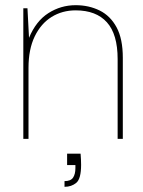

<svg xmlns="http://www.w3.org/2000/svg" viewBox="-20 -536 553 741"><path d="M70 0V-504H86L92 -390Q119 -455 167 -485.5Q215 -516 272 -516Q323 -516 364.5 -495.5Q406 -475 430 -430.5Q454 -386 454 -313V0H434V-308Q434 -404 392.5 -450Q351 -496 272 -496Q220 -496 179 -470.5Q138 -445 114 -395.5Q90 -346 90 -274V0ZM229 185V163Q253 163 262 149.5Q271 136 271 113V101H239V57H291Q292 68 292.5 80Q293 92 293 100Q293 154 274.5 169.5Q256 185 229 185Z"/></svg>

Font: DM Sans Thin
Style: Regular
Weight: 100
Designer: Colophon Foundry, Jonny Pinhorn
Foundry: Colophon Foundry
Version: Version 4.004; ttfautohint (v1.8.4.7-5d5b)